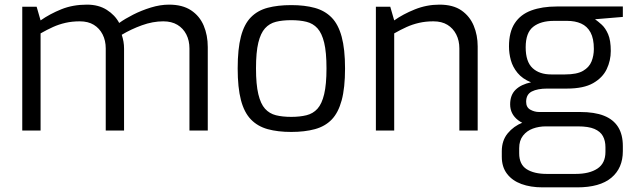

<svg xmlns="http://www.w3.org/2000/svg" viewBox="-20 -563 2729 828"><path d="M76 0V-534H138L155 -475Q195 -503 244.5 -523Q294 -543 355 -543Q405 -543 440.5 -520.5Q476 -498 494 -464Q519 -482 554.5 -500Q590 -518 630.5 -530.5Q671 -543 709 -543Q767 -543 804 -518.5Q841 -494 858.5 -452.5Q876 -411 876 -360V0H797V-354Q797 -388 783.5 -414.5Q770 -441 745 -456Q720 -471 684 -471Q639 -471 592 -454Q545 -437 505 -413Q510 -398 512.5 -383.5Q515 -369 515 -353V0H436V-354Q436 -388 422.5 -414.5Q409 -441 384.5 -456Q360 -471 324 -471Q291 -471 262.5 -464.5Q234 -458 208.5 -446.5Q183 -435 155 -419V0Z M1236 6Q1178 6 1134.5 -6Q1091 -18 1062 -48Q1033 -78 1019 -131.5Q1005 -185 1005 -268Q1005 -352 1019 -405.5Q1033 -459 1062 -488.5Q1091 -518 1134.5 -529.5Q1178 -541 1236 -541Q1294 -541 1337.5 -529Q1381 -517 1410 -487.5Q1439 -458 1453.5 -404.5Q1468 -351 1468 -268Q1468 -184 1453.5 -130.5Q1439 -77 1410.5 -47.5Q1382 -18 1338 -6Q1294 6 1236 6ZM1236 -59Q1273 -59 1301.5 -66Q1330 -73 1349 -94Q1368 -115 1378 -157Q1388 -199 1388 -268Q1388 -338 1378 -379Q1368 -420 1349 -441Q1330 -462 1301.5 -469Q1273 -476 1236 -476Q1198 -476 1170 -469Q1142 -462 1123 -441Q1104 -420 1094 -379Q1084 -338 1084 -268Q1084 -199 1094 -157Q1104 -115 1123 -94Q1142 -73 1170 -66Q1198 -59 1236 -59Z M1601 0V-534H1663L1680 -475Q1718 -502 1769 -522.5Q1820 -543 1875 -543Q1934 -543 1970 -518Q2006 -493 2023 -452Q2040 -411 2040 -363V0H1961V-354Q1961 -388 1947.5 -414.5Q1934 -441 1909.5 -456Q1885 -471 1849 -471Q1816 -471 1787.5 -464.5Q1759 -458 1733.5 -446.5Q1708 -435 1680 -419V0Z M2320 245Q2268 245 2228.5 230.5Q2189 216 2166.5 186.5Q2144 157 2144 113V89Q2144 43 2169.5 12Q2195 -19 2234 -34.5Q2273 -50 2314 -50L2334 -18Q2304 -18 2278 -8.5Q2252 1 2235.5 22Q2219 43 2219 76V98Q2219 146 2251 166.5Q2283 187 2338 187H2462Q2522 187 2556.5 164Q2591 141 2591 92V72Q2591 44 2580 24Q2569 4 2543.5 -7Q2518 -18 2472 -18H2311Q2249 -18 2214.5 -44.5Q2180 -71 2180 -113Q2180 -153 2203.5 -176Q2227 -199 2270 -208Q2233 -223 2212 -248.5Q2191 -274 2183 -303.5Q2175 -333 2175 -363Q2175 -425 2200 -463Q2225 -501 2271.5 -518Q2318 -535 2381 -535H2666V-490L2546 -480Q2559 -471 2575 -456.5Q2591 -442 2602.5 -415.5Q2614 -389 2614 -343Q2614 -302 2596.5 -265Q2579 -228 2538 -204.5Q2497 -181 2425 -181H2340Q2298 -181 2273.5 -168.5Q2249 -156 2249 -124Q2249 -100 2267 -90Q2285 -80 2305 -80H2482Q2544 -80 2584.5 -64Q2625 -48 2645.5 -15.5Q2666 17 2666 67V89Q2666 162 2616.5 203.5Q2567 245 2469 245ZM2357 -242H2417Q2468 -242 2494.5 -257.5Q2521 -273 2531 -298Q2541 -323 2541 -352Q2541 -397 2526.5 -423.5Q2512 -450 2486 -461.5Q2460 -473 2426 -473H2369Q2312 -473 2279.5 -447.5Q2247 -422 2247 -359Q2247 -297 2276.5 -269.5Q2306 -242 2357 -242Z"/></svg>

Font: Exo Thin
Style: Regular
Weight: 400
Version: Version 2.000